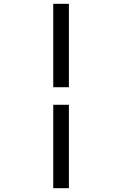

<svg xmlns="http://www.w3.org/2000/svg" viewBox="-20 -843 640 1006"><path d="M259 -386V-823H341V-386ZM259 143V-294H341V143Z"/></svg>

Font: Iosevka SS04 Extended
Style: Regular
Weight: 400
Width: 7
Monospace: yes
Designer: Belleve Invis
Foundry: Belleve Invis
Version: Version 19.0.0; ttfautohint (v1.8.4)